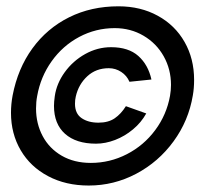

<svg xmlns="http://www.w3.org/2000/svg" viewBox="-20 -570 640 594"><path d="M346.5 -550.5Q415 -550.5 468.2 -521.2Q521.5 -492 551 -440.2Q580.5 -388.5 580.5 -323Q580.5 -296.5 576.5 -274.5Q563.5 -196.5 517 -132.8Q470.5 -69 401.5 -32.5Q332.5 4 254.5 4Q183.5 4 128.8 -25Q74 -54 44 -105.2Q14 -156.5 14 -221Q14 -248 19 -274.5Q35 -358 80.2 -420.2Q125.5 -482.5 193.8 -516.5Q262 -550.5 346.5 -550.5ZM91.5 -234.5Q91.5 -187.5 112 -149Q132.5 -110.5 171 -88.2Q209.5 -66 261 -66Q320 -66 372.5 -93Q425 -120 460.2 -167.5Q495.5 -215 506 -273.5Q509 -291 509 -307.5Q509 -355.5 486.5 -395.8Q464 -436 424 -459.5Q384 -483 335 -483Q276.5 -483 225.2 -455.8Q174 -428.5 139.8 -380.5Q105.5 -332.5 95 -273Q91.5 -255 91.5 -234.5ZM323.5 -424Q377.5 -424 408 -396.8Q438.5 -369.5 448.5 -324L380.5 -317Q372.5 -336 355 -347.5Q337.5 -359 316.5 -359Q277 -359 250 -334Q223 -309 214.5 -271.5Q212 -261.5 212 -249Q212 -218.5 232.5 -204.5Q253 -190.5 284.5 -190.5Q315 -190.5 334.8 -204Q354.5 -217.5 369.5 -241.5L432.5 -219Q417 -191 391.5 -169.8Q366 -148.5 336 -137Q306 -125.5 277 -125.5Q215.5 -125.5 181.2 -156Q147 -186.5 147 -242.5Q147 -255 149.5 -272.5Q155 -311.5 180.2 -346.5Q205.5 -381.5 243.5 -402.8Q281.5 -424 323.5 -424Z"/></svg>

Font: JuliaMono BoldItalic
Style: Regular
Weight: 700
Italic angle: -9°
Monospace: yes
Designer: cormullion
Foundry: corm
Version: Version 0.049; ttfautohint (v1.8.4)